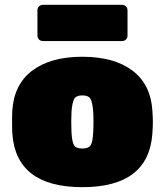

<svg xmlns="http://www.w3.org/2000/svg" viewBox="-20 -765 682 795"><path d="M613 -260Q613 -243 611 -213Q596 10 321 10Q46 10 31 -213Q30 -228 30 -260Q30 -292 31 -307Q38 -416 114 -473Q190 -530 321 -530Q452 -530 528 -473Q604 -416 611 -307Q613 -277 613 -260ZM276 -302 275 -260 276 -218Q278 -179 286 -164.5Q294 -150 321 -150Q348 -150 356 -164.5Q364 -179 366 -218Q367 -228 367 -260Q367 -292 366 -302Q363 -340 355 -355Q347 -370 321 -370Q295 -370 287 -355Q279 -340 276 -302ZM508 -722V-618Q508 -608 501.5 -601.5Q495 -595 485 -595H158Q148 -595 141.5 -601.5Q135 -608 135 -618V-722Q135 -732 141.5 -738.5Q148 -745 158 -745H485Q495 -745 501.5 -738.5Q508 -732 508 -722Z"/></svg>

Font: Rubik
Style: Regular
Weight: 900
Designer: Hubert & Fischer
Foundry: Hubert & Fischer
Version: Version 1.100